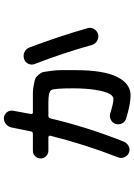

<svg xmlns="http://www.w3.org/2000/svg" viewBox="136 -820 727 1040"><g transform="rotate(-90 500.0 -299.5)"><path d="M776.4 -167Q734.4 -319.3 673.8 -475.6Q667 -493.2 675.3 -510.7Q683.6 -528.3 702.1 -533.2Q720.7 -539.1 738.8 -530.8Q756.8 -522.5 763.7 -502.9Q822.3 -348.6 868.2 -188.5Q873 -169.9 862.8 -153.3Q852.5 -136.7 834 -131.8Q815.4 -127.9 798.3 -138.2Q781.2 -148.4 776.4 -167ZM204.1 -401.4Q187.5 -401.4 174.8 -413.6Q162.1 -425.8 162.1 -442.9Q162.1 -460 174.3 -472.7Q186.5 -485.4 204.1 -485.4H295.9Q306.6 -485.4 308.6 -496.1Q320.3 -549.8 330.1 -601.6Q334 -620.1 349.1 -631.8Q364.3 -643.6 382.8 -642.6Q400.4 -640.6 412.1 -626.5Q423.8 -612.3 420.9 -593.8Q419.9 -587.9 403.3 -497.1Q401.4 -485.4 412.1 -485.4H456.1Q497.1 -485.4 516.6 -485.4Q536.1 -485.4 561 -480.5Q585.9 -475.6 594.7 -472.2Q603.5 -468.8 615.7 -454.6Q627.9 -440.4 630.4 -428.7Q632.8 -417 636.7 -386.7Q640.6 -356.4 640.6 -331.1Q640.6 -305.7 640.6 -255.9Q640.6 -102.5 604 -29.3Q567.4 43.9 503.9 43.9Q457 43.9 377.9 19.5Q360.4 13.7 352.1 -2.9Q343.8 -19.5 349.6 -38.1Q354.5 -54.7 371.6 -63Q388.7 -71.3 406.2 -66.4Q458 -49.8 485.4 -48.8Q499 -48.8 511.7 -69.8Q524.4 -90.8 533.2 -143.1Q542 -195.3 542 -269.5Q542 -367.2 533.2 -384.3Q524.4 -401.4 468.8 -401.4H393.6Q381.8 -401.4 378.9 -389.6Q331.1 -187.5 252.9 7.8Q246.1 24.4 229 33.2Q211.9 42 194.3 35.2Q177.7 29.3 169.4 11.7Q161.1 -5.9 168 -23.4Q238.3 -203.1 285.2 -390.6Q287.1 -400.4 276.4 -401.4Z"/></g></svg>

Font: Rounded-X Mgen+ 1mn medium
Style: Regular
Weight: 500
Designer: [Source Han Sans]
Ryoko NISHIZUKA  (kana & ideographs); Paul D. Hunt (Latin, Greek & Cyrillic); Wenlong ZHANG  (bopomofo
Version: Version 1.059.20150602